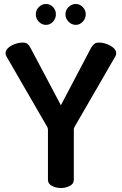

<svg xmlns="http://www.w3.org/2000/svg" viewBox="-20 -945 612 965"><path d="M286 0Q262 0 241.5 -10.5Q221 -21 221 -41V-293Q221 -300 218 -306L11 -664Q9 -668 8.5 -671.5Q8 -675 8 -677Q8 -693 22 -705Q36 -717 56 -724Q76 -731 94 -731Q110 -731 118 -724.5Q126 -718 133 -705L286 -416L438 -705Q446 -718 454 -724.5Q462 -731 478 -731Q496 -731 515.5 -724Q535 -717 549.5 -705Q564 -693 564 -677Q564 -675 563.5 -671.5Q563 -668 561 -664L354 -306Q351 -300 351 -293V-41Q351 -21 330.5 -10.5Q310 0 286 0ZM361 -820Q340 -820 324.5 -836Q309 -852 309 -873Q309 -894 324.5 -909.5Q340 -925 361 -925Q381 -925 396 -909.5Q411 -894 411 -873Q411 -852 396 -836Q381 -820 361 -820ZM211 -820Q190 -820 175 -836Q160 -852 160 -873Q160 -894 175 -909.5Q190 -925 211 -925Q232 -925 246.5 -909.5Q261 -894 261 -873Q261 -852 246.5 -836Q232 -820 211 -820Z"/></svg>

Font: Dosis ExtraLight
Style: Bold
Weight: 700
Version: Version 3.001; ttfautohint (v1.8.2)